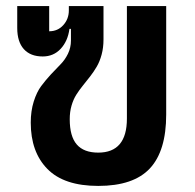

<svg xmlns="http://www.w3.org/2000/svg" viewBox="-20 -593 634 625"><path d="M299.8 12.2Q188.5 12.2 134.3 -43Q80.1 -98.1 80.1 -193.8Q80.1 -231.4 89.8 -262.5Q99.6 -293.5 114 -312.7Q128.4 -332 145.5 -350.6Q162.6 -369.1 177 -383.5Q191.4 -397.9 201.2 -418Q210.9 -438 210.9 -460.9V-499H206.1Q200.7 -459 177.5 -434.1Q154.3 -409.2 119.1 -409.2Q79.1 -409.2 57.6 -433.1Q36.1 -457 36.1 -502V-573.2H140.1V-491.2Q168 -491.2 186 -511.2Q204.1 -531.2 204.1 -559.1V-573.2H316.9V-464.8Q316.9 -438 310.8 -415.3Q304.7 -392.6 294.9 -376Q285.2 -359.4 273.4 -344.2Q261.7 -329.1 250 -314.7Q238.3 -300.3 228.5 -284.9Q218.8 -269.5 212.9 -249.3Q207 -229 207 -205.1Q207 -148.9 230 -122.6Q252.9 -96.2 299.8 -96.2Q393.1 -96.2 393.1 -207V-573.2H521V-220.2Q521 -101.6 467.8 -44.7Q414.6 12.2 299.8 12.2Z"/></svg>

Font: Anuphan SemiBold
Style: Bold
Weight: 600
Designer: Mike Abbink, Paul van der Laan, Pieter van Rosmalen, Mint Tantisuwanna
Foundry: Bold Monday; Cadson Demak
Version: Version 3.002;hotconv 1.0.109;makeotfexe 2.5.65596